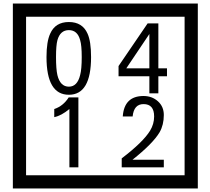

<svg xmlns="http://www.w3.org/2000/svg" viewBox="-20 -980 1195 1090"><path d="M1103 90H53V-960H1103ZM1028 15V-885H128V15ZM497 -656Q497 -442 371 -442Q244 -442 244 -656Q244 -744 265 -789Q294 -855 371 -855Q448 -855 477 -789Q497 -745 497 -656ZM444 -656Q444 -723 435 -752Q420 -809 371 -809Q322 -809 306 -752Q298 -723 298 -656Q298 -587 306 -553Q322 -488 371 -488Q419 -488 435 -554Q444 -587 444 -656ZM928 -547H879V-450H828V-547H653V-605L818 -847H879V-592H928ZM828 -592V-787L697 -592ZM425 -30H374V-361Q328 -323 288 -315V-361Q339 -378 370 -427H425ZM910 -30H671V-81Q792 -173 832 -238Q855 -276 855 -319Q855 -389 795 -389Q740 -389 733 -319H677Q685 -435 795 -435Q843 -435 876.5 -405Q910 -375 910 -327Q910 -271 886 -229Q848 -165 732 -73H910Z"/></svg>

Font: Unicode BMP Fallback SIL
Style: Regular
Weight: 400
Foundry: NRSI, SIL International
Version: Version 5.1 Based on Unicode 5.1